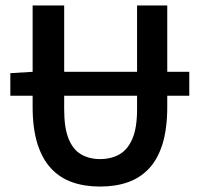

<svg xmlns="http://www.w3.org/2000/svg" viewBox="-20 -674 735 706"><path d="M18 -322V-405L102 -410H676V-322ZM348 12Q291 12 245.5 -4Q200 -20 167.5 -55Q135 -90 117.5 -146Q100 -202 100 -281V-654H216V-272Q216 -203 232.5 -163Q249 -123 279 -106Q309 -89 348 -89Q388 -89 418.5 -106Q449 -123 466.5 -163Q484 -203 484 -272V-654H595V-281Q595 -202 578 -146Q561 -90 528.5 -55Q496 -20 450.5 -4Q405 12 348 12Z"/></svg>

Font: Source Sans 3 SemiBold
Style: Regular
Weight: 600
Designer: Paul D. Hunt
Foundry: Adobe
Version: Version 3.046;hotconv 1.0.118;makeotfexe 2.5.65603